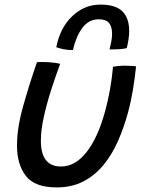

<svg xmlns="http://www.w3.org/2000/svg" viewBox="-20 -791 629 836"><path d="M472 -500Q479.5 -502 494.5 -503.5Q509.5 -505 523.5 -505Q535.5 -505 550 -504.2Q564.5 -503.5 572.5 -502Q567.5 -453.5 559.2 -402.8Q551 -352 538 -303.5Q520 -236.5 493.8 -177Q467.5 -117.5 430.2 -72.2Q393 -27 342.8 -1Q292.5 25 227 25Q131 25 92.5 -25.2Q54 -75.5 54 -157Q54 -234 80.8 -329Q107.5 -424 141 -520.5Q150.5 -521 163.8 -521Q177 -521 188.5 -520.5Q203.5 -519.5 218.2 -517.5Q233 -515.5 242 -513Q221 -457 201.8 -396.5Q182.5 -336 170.2 -279.5Q158 -223 158 -178Q158 -66 245.5 -66Q308 -66 357.5 -129.5Q407 -193 438.5 -309.5Q450.5 -354 459 -401.8Q467.5 -449.5 472 -500ZM225 -585.5Q241.5 -670 294.5 -720.5Q347.5 -771 417 -771Q483.5 -771 513 -741.5Q542.5 -712 542.5 -656Q542.5 -638.5 539.5 -618.8Q536.5 -599 532 -581.5Q516.5 -577.5 495 -576.5Q473.5 -575.5 457 -575.5Q461.5 -593.5 464.8 -611.2Q468 -629 468 -643.5Q468 -674.5 454.8 -690.8Q441.5 -707 410 -707Q366.5 -707 338.8 -669.8Q311 -632.5 297.5 -573Q275 -573 255.5 -577Q236 -581 225 -585.5Z"/></svg>

Font: Grandstander
Style: Italic
Weight: 400
Italic angle: -15°
Designer: Tyler Finck
Foundry: Etcetera Type Co
Version: Version 1.200; ttfautohint (v1.8.3)